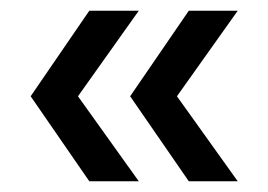

<svg xmlns="http://www.w3.org/2000/svg" viewBox="-20 -419 498 357"><path d="M146 -82 37 -240 146 -399H238L125 -240L238 -82ZM331 -82 222 -240 331 -399H422L309 -240L422 -82Z"/></svg>

Font: Outfit Thin
Style: Regular
Weight: 400
Version: Version 1.100;gftools[0.9.27]